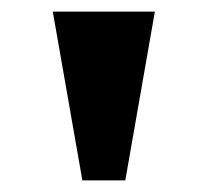

<svg xmlns="http://www.w3.org/2000/svg" viewBox="-20 -734 359 331"><path d="M122 -423 71 -714H247L196 -423Z"/></svg>

Font: Noto Serif Khmer ExtraBold
Style: Regular
Weight: 800
Version: Version 2.003